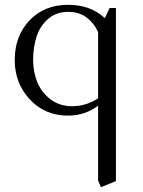

<svg xmlns="http://www.w3.org/2000/svg" viewBox="-20 -472 593 795"><path d="M41 -223.1Q41 -323.2 102.3 -387.7Q163.6 -452.1 262.2 -452.1Q354.5 -452.1 414.1 -397L434.1 -439H460V277.8L397.9 303.2L386.2 274.9V-34.2Q331.1 6.8 262.2 6.8Q166 6.8 103.5 -60.3Q41 -127.4 41 -223.1ZM117.2 -223.1Q117.2 -174.8 134.3 -132.3Q151.4 -89.8 189 -61Q226.6 -32.2 277.8 -32.2Q336.9 -32.2 386.2 -64.9V-338.9Q370.1 -375.5 339.1 -399.2Q308.1 -422.9 262.2 -422.9Q214.4 -422.9 180.9 -395Q147.5 -367.2 132.3 -323Q117.2 -278.8 117.2 -223.1Z"/></svg>

Font: Dihjauti S
Style: Regular
Weight: 400
Designer: T. Christopher White
Version: Version 3.0.0